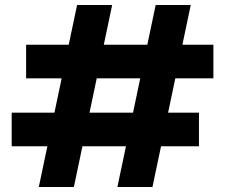

<svg xmlns="http://www.w3.org/2000/svg" viewBox="-20 -752 915 772"><path d="M452 0 606 -732H747L593 0ZM136 0 290 -732H431L277 0ZM27 -164V-299H780V-164ZM85 -437V-572H838V-437Z"/></svg>

Font: DM Sans 17pt Black
Style: Regular
Weight: 900
Version: Version 4.004;gftools[0.9.30]